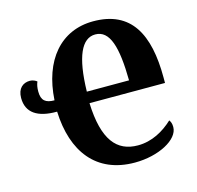

<svg xmlns="http://www.w3.org/2000/svg" viewBox="-106 -837 984 958"><g transform="rotate(-15 385.5 -357.5)"><path d="M476 10C599 10 706 -47 706 -112C706 -131 701 -141 695 -149C647 -104 585 -69 513 -69C404 -69 340 -143 333 -335H723V-363C723 -588 651 -725 456 -725C288 -725 180 -598 168 -394C123 -394 101 -410 101 -457C101 -478 104 -493 110 -507C103 -513 89 -520 74 -520C39 -520 10 -498 10 -448C10 -372 65 -335 166 -336C174 -128 276 10 476 10ZM553 -394H335C339 -574 379 -659 449 -659C524 -659 551 -567 553 -394Z"/></g></svg>

Font: Noto Serif Condensed ExtraBold
Style: Regular
Weight: 800
Width: 3
Designer: Monotype Design Team
Foundry: Monotype Imaging Inc.
Version: Version 2.013